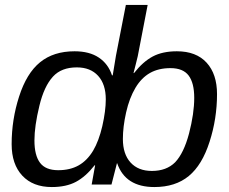

<svg xmlns="http://www.w3.org/2000/svg" viewBox="-20 -745 923 775"><path d="M189 10Q113 10 70 -36Q27 -82 27 -163Q27 -262 57 -355Q87 -449 141.5 -493.5Q196 -538 281 -538Q341 -538 379 -512.5Q417 -487 432 -441H435L448 -520L488 -725H576L536 -518Q532 -502 528 -485.5Q524 -469 519 -450H521Q557 -496 596.5 -517Q636 -538 694 -538Q772 -538 814 -492Q856 -446 856 -365Q856 -266 826 -173Q796 -79 742 -34.5Q688 10 603 10Q486 10 453 -86H452L430 0H350L364 -78H362Q326 -32 286.5 -11Q247 10 189 10ZM215 -58Q263 -58 297.5 -77.5Q332 -97 356 -137Q379 -176 393 -236Q407 -298 407 -344Q407 -405 376 -439Q345 -473 290 -473Q228 -473 194 -436Q158 -397 139 -318Q119 -236 119 -178Q119 -118 141.5 -88Q164 -58 215 -58ZM668 -470Q620 -470 585.5 -450.5Q551 -431 527 -391Q502 -349 489 -291Q476 -233 476 -184Q476 -123 507 -89Q538 -55 593 -55Q652 -55 687 -90Q722 -127 743 -206Q764 -287 764 -350Q764 -410 741.5 -440Q719 -470 668 -470Z"/></svg>

Font: Libra Sans Modern
Style: Italic
Weight: 400
Italic angle: -12°
Foundry: Stefan Peev, Context Ltd
Version: Version 1.000